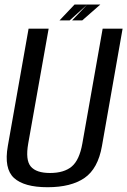

<svg xmlns="http://www.w3.org/2000/svg" viewBox="-20 -798 546 823"><path d="M184 4.5Q83.5 4.5 40 -35.2Q-3.5 -75 13.5 -172L102.5 -675H188.5L101 -183Q88.5 -112 112 -84.2Q135.5 -56.5 194.5 -56.5Q254.5 -56.5 287.5 -84.2Q320.5 -112 333 -183L420 -675H505.5L417 -172Q400 -75 342.2 -35.2Q284.5 4.5 184 4.5ZM289 -710.5 354 -778.5H410L332.5 -710.5ZM235 -710.5 299.5 -778.5H354L278.5 -710.5Z"/></svg>

Font: Anybody
Style: Italic
Weight: 400
Italic angle: -10°
Designer: Tyler Finck
Foundry: Etcetera Type Company
Version: Version 1.010; ttfautohint (v1.8.3) -l 8 -r 50 -G 200 -x 14 